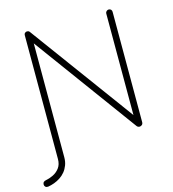

<svg xmlns="http://www.w3.org/2000/svg" viewBox="-146 -805 999 1109"><g transform="rotate(-15 353.5 -251.0)"><path d="M4 198Q-6 199 -12 193.5Q-18 188 -18 180Q-18 170 -12.5 165Q-7 160 0 159Q22 155 45 144Q68 133 84 112Q100 91 100 58V-680Q100 -691 106 -695.5Q112 -700 118 -700Q122 -700 126 -698.5Q130 -697 133 -693L595 -63L587 -43V-681Q587 -689 593 -694.5Q599 -700 606 -700Q615 -700 620 -694.5Q625 -689 625 -681V-22Q625 -11 618.5 -5.5Q612 0 604 0Q600 0 595.5 -2Q591 -4 588 -8L124 -642L138 -649V58Q138 84 130 105Q122 126 109 142Q96 158 78.5 169.5Q61 181 42 188Q23 195 4 198Z"/></g></svg>

Font: Quicksand Light Light
Style: Regular
Weight: 300
Version: Version 3.006